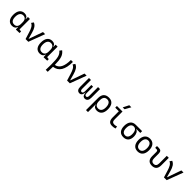

<svg xmlns="http://www.w3.org/2000/svg" viewBox="641 -3160 5749 5749"><g transform="rotate(45 3515.5 -285.0)"><path d="M249.5 9.8C332.5 9.8 386.7 -31.2 396 -95.2H405.3L411.1 4.9L563 0V-65.4L485.8 -75.2V-517.6H401.4V-422.4H393.6C382.8 -489.7 336.9 -527.3 253.9 -527.3C119.6 -527.3 42.5 -427.7 42.5 -253.9C42.5 -84 118.2 9.8 249.5 9.8ZM401.4 -225.1C401.4 -121.1 354 -64 267.1 -64C174.8 -64 126.5 -128.4 126.5 -253.9C126.5 -381.3 178.2 -453.6 270 -453.6C355 -453.6 401.4 -396.5 401.4 -292.5Z M817.9 0H934.6L1128.9 -517.6H1039.1L881.8 -71.8H876L820.8 -271C783.2 -406.7 732.4 -493.2 640.6 -527.3L592.8 -458C673.3 -427.2 713.4 -342.8 753.4 -210.9Z M1421.4 9.8C1504.4 9.8 1558.6 -31.2 1567.9 -95.2H1577.1L1583 4.9L1734.9 0V-65.4L1657.7 -75.2V-517.6H1573.2V-422.4H1565.4C1554.7 -489.7 1508.8 -527.3 1425.8 -527.3C1291.5 -527.3 1214.4 -427.7 1214.4 -253.9C1214.4 -84 1290 9.8 1421.4 9.8ZM1573.2 -225.1C1573.2 -121.1 1525.9 -64 1439 -64C1346.7 -64 1298.3 -128.4 1298.3 -253.9C1298.3 -381.3 1350.1 -453.6 1441.9 -453.6C1526.9 -453.6 1573.2 -396.5 1573.2 -292.5Z M1896.5 224.6H1981C1984.4 163.6 1985.8 91.3 1985.8 6.8C2199.7 -18.1 2305.7 -191.9 2305.7 -517.6H2221.2C2221.2 -246.1 2142.6 -98.1 1985.4 -71.3C1981 -346.2 1946.3 -444.8 1830.1 -537.1L1777.8 -469.2C1876.5 -386.7 1901.4 -293.5 1901.4 -4.9C1901.4 84.5 1899.9 160.6 1896.5 224.6Z M2575.7 0H2692.4L2886.7 -517.6H2796.9L2639.6 -71.8H2633.8L2578.6 -271C2541 -406.7 2490.2 -493.2 2398.4 -527.3L2350.6 -458C2431.2 -427.2 2471.2 -342.8 2511.2 -210.9Z M3330.1 9.8C3410.6 9.8 3454.1 -46.9 3454.1 -146.5V-517.6H3369.6V-146.5C3369.6 -93.8 3350.6 -64 3314 -64C3276.4 -64 3256.3 -89.8 3256.3 -157.7V-419.9H3183.1V-157.7C3183.1 -89.8 3162.6 -64 3124 -64C3088.4 -64 3069.8 -93.8 3069.8 -146.5V-517.6H2985.4V-146.5C2985.4 -46.9 3027.3 9.8 3104.5 9.8C3172.9 9.8 3208.5 -35.2 3217.8 -140.1H3221.7C3231 -35.2 3264.6 9.8 3330.1 9.8Z M3837.4 9.8C3973.1 9.8 4050.8 -85 4050.8 -253.9C4050.8 -431.6 3972.2 -527.3 3826.2 -527.3C3680.2 -527.3 3601.6 -443.8 3601.6 -289.1V224.6H3686V-102.1H3693.8C3704.6 -27.8 3758.3 9.8 3837.4 9.8ZM3686 -238.8V-284.7C3686 -394.5 3735.4 -453.6 3826.2 -453.6C3917.5 -453.6 3966.8 -383.8 3966.8 -253.9C3966.8 -129.9 3916.5 -64 3822.3 -64C3734.4 -64 3686 -124.5 3686 -238.8Z M4485.8 9.8C4533.2 9.8 4572.3 3.9 4617.2 -10.7L4606.9 -86.4C4567.9 -73.7 4538.6 -67.9 4512.2 -67.9C4428.7 -67.9 4405.3 -106.9 4405.3 -195.3V-517.6H4168.9V-445.8H4321.3V-190.4C4321.3 -51.3 4370.6 9.8 4485.8 9.8ZM4321.3 -609.4H4400.4L4502.9 -794.9H4415.5Z M4963.4 9.8C5103 9.8 5178.7 -75.7 5178.7 -232.9C5178.7 -333.5 5133.3 -417.5 5072.8 -431.2V-440.9H5235.4V-517.6H4963.4C4823.7 -517.6 4743.2 -419.9 4743.2 -249C4743.2 -81.5 4820.8 9.8 4963.4 9.8ZM4963.4 -66.9C4877.4 -66.9 4830.6 -130.4 4830.6 -245.6C4830.6 -370.6 4878.4 -440.9 4963.4 -440.9C5044.9 -440.9 5091.3 -370.6 5091.3 -245.6C5091.3 -130.4 5045.9 -66.9 4963.4 -66.9Z M5566.4 9.8C5707.5 9.8 5789.1 -87.9 5789.1 -258.8C5789.1 -429.7 5707.5 -527.3 5566.4 -527.3C5425.3 -527.3 5343.8 -429.7 5343.8 -258.8C5343.8 -87.9 5425.3 9.8 5566.4 9.8ZM5566.4 -66.9C5480 -66.9 5431.2 -136.2 5431.2 -258.8C5431.2 -381.3 5480 -450.7 5566.4 -450.7C5652.8 -450.7 5701.7 -381.3 5701.7 -258.8C5701.7 -136.2 5652.8 -66.9 5566.4 -66.9Z M6171.9 9.8C6300.3 9.8 6365.2 -60.5 6365.2 -200.2V-517.6H6280.8V-200.2C6280.8 -111.8 6244.1 -66.9 6171.9 -66.9C6099.6 -66.9 6062.5 -111.8 6062.5 -200.2V-389.2C6062.5 -481 6027.8 -517.6 5939 -517.6H5865.7V-440.9H5923.3C5962.4 -440.9 5978 -421.4 5978 -372.6V-200.2C5978 -60.5 6043.5 9.8 6171.9 9.8Z M6677.2 0H6793.9L6988.3 -517.6H6898.4L6741.2 -71.8H6735.4L6680.2 -271C6642.6 -406.7 6591.8 -493.2 6500 -527.3L6452.1 -458C6532.7 -427.2 6572.8 -342.8 6612.8 -210.9Z"/></g></svg>

Font: Cascadia Mono PL SemiLight
Style: Regular
Weight: 350
Monospace: yes
Designer: Aaron Bell
Foundry: Saja Typeworks
Version: Version 2404.023